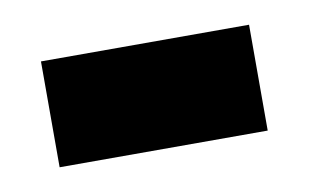

<svg xmlns="http://www.w3.org/2000/svg" viewBox="-31 -377 336 209"><g transform="rotate(-10 137.0 -272.5)"><path d="M22 -214H252V-331H22Z"/></g></svg>

Font: Noto Serif Ethiopic ExtraCondensed Black
Style: Regular
Weight: 900
Width: 2
Designer: Monotype Design Team
Foundry: Monotype Imaging Inc.
Version: Version 2.102